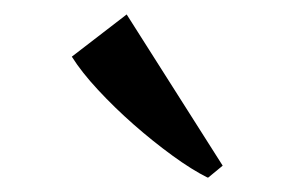

<svg xmlns="http://www.w3.org/2000/svg" viewBox="-20 -829 408 266"><path d="M267.5 -583Q245.5 -594 218.8 -613.5Q192 -633 165.2 -656.5Q138.5 -680 115.8 -704.5Q93 -729 79.5 -750.5L155.5 -809L288.5 -599.5L268.5 -583Z"/></svg>

Font: Merriweather 120pt Medium
Style: Regular
Weight: 500
Version: Version 2.100